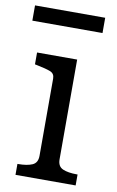

<svg xmlns="http://www.w3.org/2000/svg" viewBox="-87 -783 506 830"><g transform="rotate(10 166.5 -368.0)"><path d="M-2 -736H306V-669H-2ZM218 -537V-99Q218 -68 241 -58Q264 -48 303 -48H306V0H42V-48H45Q84 -48 107 -58Q130 -68 130 -99V-438Q130 -460 111 -467.5Q92 -475 52 -483L42 -485V-537Z"/></g></svg>

Font: Roboto Serif
Style: Regular
Weight: 400
Designer: Greg Gazdowicz
Foundry: Commercial Type
Version: Version 1.008